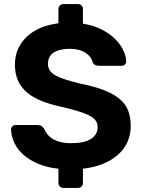

<svg xmlns="http://www.w3.org/2000/svg" viewBox="-20 -820 695 940"><path d="M291 100Q280 100 273 93Q266 86 266 75V6Q209 0 166 -18.5Q123 -37 94 -63Q65 -89 50 -121Q35 -153 34 -187Q34 -195 40.5 -201.5Q47 -208 56 -208H163Q176 -208 183 -203Q190 -198 196 -190Q201 -177 211 -164Q221 -151 236.5 -141Q252 -131 275 -125Q298 -119 328 -119Q393 -119 425.5 -140Q458 -161 458 -197Q458 -216 448.5 -229.5Q439 -243 418 -254Q397 -265 364.5 -275Q332 -285 285 -296Q229 -308 185.5 -325Q142 -342 112.5 -367Q83 -392 68 -425.5Q53 -459 53 -504Q53 -583 109 -638Q165 -693 266 -706V-775Q266 -786 273 -793Q280 -800 291 -800H362Q373 -800 379.5 -793Q386 -786 386 -775V-704Q438 -696 477 -676Q516 -656 542.5 -630Q569 -604 583 -575Q597 -546 598 -519Q598 -511 592 -504.5Q586 -498 577 -498H464Q454 -498 446 -501.5Q438 -505 433 -516Q428 -542 398.5 -561.5Q369 -581 322 -581Q272 -581 243.5 -563Q215 -545 215 -508Q215 -490 223 -476.5Q231 -463 249.5 -452Q268 -441 298 -431.5Q328 -422 371 -411Q437 -398 484 -380.5Q531 -363 561.5 -339Q592 -315 606 -282Q620 -249 620 -204Q620 -160 603.5 -124Q587 -88 556 -61Q525 -34 482 -17Q439 0 386 6V75Q386 86 379.5 93Q373 100 362 100Z"/></svg>

Font: Fz Rubik SemBd
Style: Regular
Weight: 600
Designer: Hubert and Fischer
Foundry: Hubert and Fischer
Version: Vit hóa bi FontZin.com